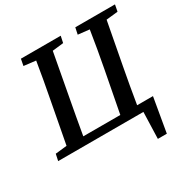

<svg xmlns="http://www.w3.org/2000/svg" viewBox="-209 -830 1163 1186"><g transform="rotate(-30 373.0 -237.0)"><path d="M474 -616 484 -663H767L758 -616L675 -607L619 -310Q595 -183 574 -55H687L645 189H581L587 0H-21L-11 -47L71 -56L127 -353Q139 -416 150.5 -479.5Q162 -543 172 -606L87 -616L96 -663H380L370 -616L291 -607L236 -310Q224 -246 212.5 -182.5Q201 -119 190 -55H454L511 -353Q523 -416 534 -479.5Q545 -543 555 -607Z"/></g></svg>

Font: Source Serif Pro SemiBold
Style: Italic
Weight: 600
Italic angle: -12°
Designer: Frank Grießhammer
Foundry: Adobe Systems Incorporated
Version: Version 3.001;hotconv 1.0.111;makeotfexe 2.5.65597